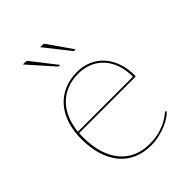

<svg xmlns="http://www.w3.org/2000/svg" viewBox="-205 -814 926 926"><g transform="rotate(-45 258.0 -351.0)"><path d="M450 -291Q450 -338.5 436.5 -375.2Q423 -412 399.2 -437Q375.5 -462 343.5 -475Q311.5 -488 275 -488Q231 -488 195.8 -474Q160.5 -460 135 -434Q109.5 -408 94.2 -371.8Q79 -335.5 74.5 -291ZM447 -58Q438.5 -47.5 421.8 -36.2Q405 -25 382.2 -15.5Q359.5 -6 332.5 0Q305.5 6 277 6Q226.5 6 186.5 -11.8Q146.5 -29.5 118.8 -63Q91 -96.5 76 -145Q61 -193.5 61 -255Q61 -309 75.5 -353.8Q90 -398.5 117.5 -430.5Q145 -462.5 184.8 -480.2Q224.5 -498 275 -498Q313.5 -498 347.5 -484.2Q381.5 -470.5 406.8 -443.5Q432 -416.5 446.5 -377.2Q461 -338 461 -287Q461 -284.5 459.2 -283.2Q457.5 -282 455 -282H74Q73.5 -275 73.2 -268.5Q73 -262 73 -255Q73 -194 87.5 -147.2Q102 -100.5 128.8 -68.8Q155.5 -37 193.2 -20.5Q231 -4 277 -4Q318 -4 348 -13Q378 -22 398 -33Q418 -44 428.5 -53Q439 -62 441 -62Q443 -62 445 -60ZM245 -708Q253.5 -708 257.5 -706Q261.5 -704 266 -697L348 -579H341Q335.5 -579 333 -583L234 -708ZM129 -708Q137.5 -708 141 -706Q144.5 -704 150 -697L242 -579H235Q229.5 -579 227 -583L116 -708Z"/></g></svg>

Font: Lato 2
Style: Regular
Weight: 100
Designer: Lukasz Dziedzic with Adam Twardoch and Botio Nikoltchev
Foundry: tyPoland Lukasz Dziedzic
Version: Version 2.015; 2015-08-06; http://www.latofonts.com/